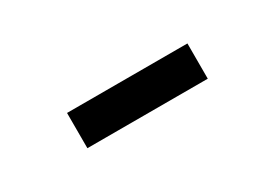

<svg xmlns="http://www.w3.org/2000/svg" viewBox="-9 -946 644 450"><g transform="rotate(-30 313.0 -721.5)"><path d="M150.1 -673.7V-769.1H475.9V-673.7Z"/></g></svg>

Font: Shanggu Sans SC VF
Style: Regular
Weight: 250
Designer: GuiWonder
Version: Version 1.021